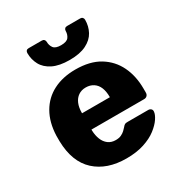

<svg xmlns="http://www.w3.org/2000/svg" viewBox="-178 -875 949 1010"><g transform="rotate(-30 297.0 -370.0)"><path d="M299 10Q181 10 111 -54Q41 -118 38 -244Q38 -251 38 -262Q38 -273 38 -279Q41 -358 73.5 -414.5Q106 -471 163.5 -500.5Q221 -530 298 -530Q386 -530 443.5 -495Q501 -460 530 -400Q559 -340 559 -263V-239Q559 -228 552 -221Q545 -214 534 -214H214Q214 -213 214 -211Q214 -209 214 -207Q215 -178 224.5 -154Q234 -130 252.5 -116Q271 -102 298 -102Q318 -102 331.5 -108.5Q345 -115 354 -123.5Q363 -132 368 -138Q377 -149 382.5 -151.5Q388 -154 400 -154H524Q534 -154 540.5 -148Q547 -142 546 -132Q545 -115 529 -91Q513 -67 482.5 -43.5Q452 -20 406 -5Q360 10 299 10ZM214 -313H383V-315Q383 -348 373.5 -371.5Q364 -395 344.5 -408Q325 -421 298 -421Q272 -421 253 -408Q234 -395 224 -371.5Q214 -348 214 -315ZM299 -588Q236 -588 197 -607.5Q158 -627 140.5 -659.5Q123 -692 123 -731Q123 -739 127.5 -744.5Q132 -750 142 -750H222Q231 -750 236 -744.5Q241 -739 241 -731Q241 -710 252.5 -694Q264 -678 298 -678Q333 -678 344.5 -694Q356 -710 356 -731Q356 -739 361 -744.5Q366 -750 375 -750H455Q464 -750 469 -744.5Q474 -739 474 -731Q474 -692 456.5 -659.5Q439 -627 400 -607.5Q361 -588 299 -588Z"/></g></svg>

Font: DVN-Rubik
Style: Bold
Weight: 700
Designer: Hubert and Fischer
Foundry: Hubert & Fischer
Version: Version 2.102